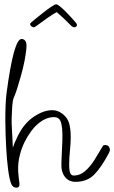

<svg xmlns="http://www.w3.org/2000/svg" viewBox="-20 -849 528 887"><path d="M56.2 18Q40.2 18 32.5 2Q23.6 -19 17.6 -64.5Q11.6 -110 8.4 -169.5Q5.1 -229 4.6 -292Q4.5 -327 5.8 -360.5Q7 -394 10.3 -419Q43.5 -669 79.5 -669Q93.5 -669 99.8 -655Q103.8 -646 101.5 -621.5Q99.2 -597 92.7 -564.5Q86.2 -532 76.8 -499Q67.4 -466 58.8 -438.5Q50.1 -411 43.3 -397Q38.3 -384 36.6 -359Q34.9 -334 34 -307.5Q33.1 -281 34.7 -261L39.4 -167Q45.8 -187 58.1 -212Q86.5 -275 133 -307.5Q179.5 -340 221.5 -340Q244.5 -340 264.7 -326Q285 -312 294.6 -292Q312.6 -253 303.8 -161Q294.8 -70 304.7 -49Q309.2 -38 321.2 -38Q349.2 -38 373 -58.5Q396.8 -79 416.9 -111Q437 -143 455.6 -175Q457.7 -179 465.7 -179Q480.7 -179 485.4 -167Q491 -156 483.2 -142Q447.7 -75 414.8 -42Q381.9 -9 328.9 -9Q288.9 -9 271.4 -46Q265.1 -60 264.1 -73Q263.1 -86 264.1 -108L268.1 -199Q269.2 -233 266.9 -256Q264.6 -279 258.8 -291Q250.9 -308 229.9 -308Q192.9 -308 157.2 -278.5Q121.5 -249 92.1 -190Q76 -156 68.3 -118Q60.5 -80 65.7 -36L69.8 -1Q71.2 18 56.2 18ZM135.3 -723Q131.3 -723 125.8 -727Q120.4 -731 119.5 -735Q118.3 -740 121.6 -743Q123.2 -745 139.2 -758Q155.2 -771 175.9 -787.5Q196.6 -804 214.7 -816.5Q232.8 -829 239.8 -829Q245.8 -829 260.1 -817Q274.3 -805 290.1 -788.5Q305.9 -772 318.1 -758.5Q330.2 -745 333.1 -741Q334.6 -739 335.5 -735Q336.6 -730 332.4 -726.5Q328.3 -723 323.3 -723Q316.3 -723 309.9 -729Q273.1 -767 242.1 -793Q225.2 -784 202.7 -768.5Q180.3 -753 162.4 -739.5Q144.6 -726 140 -724Q138.3 -723 135.3 -723Z"/></svg>

Font: Oooh Baby
Style: Normal
Weight: 400
Designer: Robert E. Leuschke
Foundry: Robert E. Leuschke
Version: Version 1.011; ttfautohint (v1.8.3)